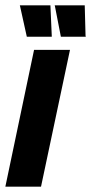

<svg xmlns="http://www.w3.org/2000/svg" viewBox="-39 -696 340 716"><path d="M-19 0 88 -510H222L114 0ZM61 -559 36 -672 35 -676H149L154 -563V-559ZM188 -559 166 -672 165 -676H277L280 -563L281 -559Z"/></svg>

Font: Saira ExtraCondensed Black
Style: Italic
Weight: 900
Width: 2
Italic angle: -12°
Designer: Hector Gatti with collaboration of the Omnibus-Type team
Foundry: Omnibus-Type
Version: Version 1.101